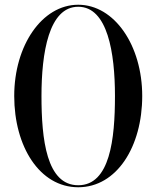

<svg xmlns="http://www.w3.org/2000/svg" viewBox="-20 -780 660 810"><path d="M310 10C473 10 580 -162 580 -375C580 -588 463 -760 310 -760C157 -760 40 -588 40 -375C40 -162 147 10 310 10ZM310 -751.5C434 -751.5 465 -557 465 -375C465 -193 444 1.5 310 1.5C176 1.5 155 -193 155 -375C155 -557 186 -751.5 310 -751.5Z"/></svg>

Font: Bodoni* 24
Style: Regular
Weight: 400
Version: Version 2.3